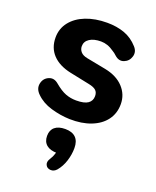

<svg xmlns="http://www.w3.org/2000/svg" viewBox="-144 -585 771 948"><g transform="rotate(20 241.0 -110.5)"><path d="M61.8 -51.3Q36.7 -75.4 42.6 -104.3Q48.5 -133.1 74.2 -144.3Q99.8 -155.4 123.9 -135.2Q157.3 -107 183.6 -97.1Q209.9 -87.1 239.5 -87.1Q282.2 -87.1 301.3 -100.6Q320.5 -114.1 320.5 -139Q320.5 -158.6 309 -169.1Q297.5 -179.7 270.2 -185.1L168.2 -206.2Q105.4 -219.4 71.6 -255Q37.9 -290.6 37.9 -345Q37.9 -391.6 65.6 -426.9Q93.4 -462.2 142.2 -481.3Q191 -500.4 253.7 -500.4Q303.8 -500.4 344.7 -485.8Q385.6 -471.1 416.6 -436.3Q437.1 -413.6 429 -387.1Q420.9 -360.5 395.9 -350.7Q371 -340.8 347.6 -361.8Q335.8 -373 326.1 -378.4Q307.7 -391.4 290.7 -397.3Q273.7 -403.1 256.5 -403.1Q218.6 -403.1 196.5 -388.4Q174.3 -373.7 174.3 -348.8Q174.3 -332.2 185.3 -319.5Q196.3 -306.7 220.2 -302.1L321.4 -282.5Q384 -270.1 418.7 -232.8Q453.4 -195.5 453.4 -144.9Q453.4 -96.6 427 -61.1Q400.6 -25.6 352.2 -6.8Q303.8 12 240.1 10.4Q190.8 8.8 142 -5.6Q93.2 -20 61.8 -51.3ZM218.5 226Q227.3 212.6 232.6 195.9Q237.9 179.3 237.9 165.7L240.9 189.1Q203.6 189.1 184.2 172.7Q164.7 156.3 164.7 125.8Q164.7 95.6 183.8 79.5Q202.8 63.5 238.3 63.5Q274.6 63.5 293.5 82Q312.4 100.6 312.4 136.8Q312.4 171 301.6 205Q290.8 238.9 270 263.7Q256.2 279.7 237.7 278.5Q219.1 277.3 211.9 261.8Q204.7 246.3 218.5 226Z"/></g></svg>

Font: SN Pro Thin
Style: Regular
Weight: 200
Designer: Tobias Whetton
Foundry: Supernotes
Version: Version 1.003;Glyphs 3.3 (3324)